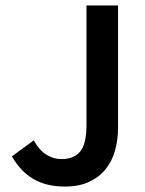

<svg xmlns="http://www.w3.org/2000/svg" viewBox="-20 -674 534 706"><path d="M219 12Q150 12 102.5 -16Q55 -44 24 -99L104 -158Q124 -122 150 -105.5Q176 -89 206 -89Q252 -89 275 -117Q298 -145 298 -215V-654H414V-205Q414 -160 403 -120.5Q392 -81 368 -51.5Q344 -22 307 -5Q270 12 219 12Z"/></svg>

Font: TT Toshiba Sans Medium
Style: Regular
Weight: 500
Designer: Paul D. Hunt
Foundry: Toshiba Corporation
Version: Version 2.020;PS 2.000;hotconv 1.0.86;makeotf.lib2.5.63406